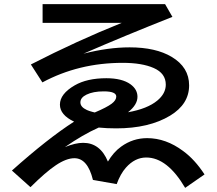

<svg xmlns="http://www.w3.org/2000/svg" viewBox="-20 -826 1040 920"><path d="M184.1 -806.2H771L806.2 -745.1Q575.2 -653.8 379.9 -568.8Q498.5 -599.1 601.1 -599.1Q726.6 -599.1 803.2 -553.2Q886.2 -503.4 886.2 -417Q886.2 -327.1 795.4 -272Q694.3 -210.9 536.6 -210.9Q491.2 -210.9 453.1 -214.8Q376.5 -180.7 291 -121.1Q340.8 -141.6 378.4 -141.6Q460 -141.6 497.1 -51.8Q523.9 -97.2 560.5 -123.5Q616.7 -164.1 685.1 -164.1Q774.9 -164.1 857.4 -102.5Q913.6 -61.5 960 9.8L867.2 74.2Q781.7 -71.3 680.7 -71.3Q626.5 -71.3 583.5 -22.9Q557.1 6.8 539.1 56.2L425.3 36.1Q399.9 -67.9 336.4 -67.9Q297.9 -67.9 247.6 -34.2Q199.7 -2.4 126 70.8L37.1 -8.8Q210 -163.1 335 -243.2Q267.1 -275.4 267.1 -324.7Q267.1 -376 337.9 -417Q397 -451.2 489.7 -451.2Q564.5 -451.2 605 -422.4Q638.7 -397.9 638.7 -362.3Q638.7 -323.7 593.3 -288.1Q686.5 -304.7 733.9 -344.2Q774.4 -377.9 774.4 -420.4Q774.4 -474.6 716.8 -500Q660.2 -524.9 567.9 -524.9Q357.4 -524.9 183.1 -431.2L127.9 -517.1Q349.6 -630.9 563 -716.3H184.1ZM434.1 -287.1Q491.7 -311.5 515.1 -329.1Q537.1 -345.7 537.1 -363.3Q537.1 -388.2 477.1 -388.2Q426.3 -388.2 394.5 -372.6Q365.2 -358.4 365.2 -335.4Q365.2 -313 396.5 -298.8Q405.8 -294.4 423.8 -289.6Q433.6 -286.6 434.1 -287.1Z"/></svg>

Font: BIZ UDPGothic
Style: Bold
Weight: 700
Designer: TypeBank Co., Ltd.
Foundry: Morisawa Inc.
Version: Version 1.051